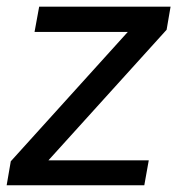

<svg xmlns="http://www.w3.org/2000/svg" viewBox="-29 -548 535 568"><path d="M114.3 -73.7H411.1L397.9 0H-9.3L2.9 -70.8L349.1 -453.6H73.2L86.9 -528.3H475.6L463.9 -460Z"/></svg>

Font: Roboto
Style: Italic
Weight: 400
Italic angle: -12°
Designer: Google
Version: Version 2.134; 2016; ttfautohint (v1.6)